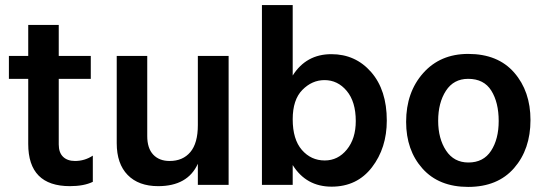

<svg xmlns="http://www.w3.org/2000/svg" viewBox="-20 -727 2144 755"><path d="M211 -417V-159Q211 -127 228 -110.5Q245 -94 275 -94Q313 -94 345 -115V-12Q310 5 255 5Q91 5 91 -161V-417H15V-507H91V-629H211V-507H337V-417Z M758 -507H879V0H758V-83Q718 5 602 5Q525 5 482 -39Q439 -83 439 -164V-507H559V-192Q559 -144 582.5 -119Q606 -94 647 -94Q699 -94 728.5 -129Q758 -164 758 -235Z M1257 -96Q1309 -96 1344 -139Q1379 -182 1379 -251Q1379 -327 1343.5 -369.5Q1308 -412 1256 -412Q1207 -412 1169 -373.5Q1131 -335 1131 -258Q1131 -179 1167 -137.5Q1203 -96 1257 -96ZM1131 -707V-430Q1184 -514 1283 -514Q1378 -514 1439.5 -443.5Q1501 -373 1501 -253Q1501 -145 1442.5 -69Q1384 7 1284 7Q1184 7 1131 -78V0H1010V-707Z M1821 8Q1706 8 1641.5 -64Q1577 -136 1577 -248Q1577 -364 1644 -439.5Q1711 -515 1821 -515Q1938 -515 2002 -441.5Q2066 -368 2066 -255Q2066 -140 2001.5 -66Q1937 8 1821 8ZM1821 -417Q1764 -417 1733.5 -370Q1703 -323 1703 -252Q1703 -182 1734 -135Q1765 -88 1822 -88Q1881 -88 1911 -134Q1941 -180 1941 -251Q1941 -324 1912 -370.5Q1883 -417 1821 -417Z"/></svg>

Font: Hind SemiBold
Style: Regular
Weight: 600
Designer: Manushi Parikh, Satya Rajpurohit
Foundry: Indian Type Foundry
Version: Version 2.001;PS 1.0;hotconv 1.0.79;makeotf.lib2.5.61930; tt